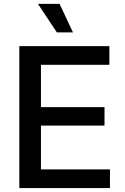

<svg xmlns="http://www.w3.org/2000/svg" viewBox="-20 -964 642 984"><path d="M79.1 0V-727.5H540.5V-631.8H189.9V-415H515.6V-320.3H189.9V-95.7H543.5V0ZM271.5 -797.9 174.3 -944.3H285.2L354 -797.9Z"/></svg>

Font: Inter 16pt Medium
Style: Regular
Weight: 500
Version: Version 4.001;git-66647c0bb